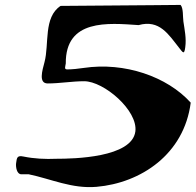

<svg xmlns="http://www.w3.org/2000/svg" viewBox="-20 -744 795 780"><path d="M604.5 -723 226.1 -720C156.1 -674.1 180.3 -565 160.9 -492C151.7 -457.3 135.7 -405 173.8 -405C222.6 -405 272.8 -414 322 -414C401.7 -414 540.8 -295.7 529.9 -210C516.2 -103.4 278.9 -99 209.7 -99C163.9 -97 118.6 -99.2 75.8 -108C50.6 -113.2 48.4 -105.1 45.4 -81C43.4 -65.6 48.2 -36 66.6 -36H96.6C187.8 -17 272.4 23.6 372.1 15C552.2 -0.5 728 -117.2 754.8 -327C659.1 -433 486.1 -492.8 319.9 -468C298.5 -464.8 273.5 -462 253.1 -462C239.3 -462 245.6 -473.5 247.2 -486C245.7 -667.6 419 -650.5 543.1 -642C628.1 -665.8 664.8 -603.8 708.2 -549C723 -530.4 728.5 -520.1 732.6 -552C737.7 -588.4 729.8 -623.8 725 -657C722.4 -675.7 725.3 -711 713.6 -724Z"/></svg>

Font: Rocketfuel
Style: Italic
Weight: 400
Designer: Mew Too
Foundry: Cannot Into Space Fonts.
Version: Version 0.27